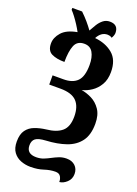

<svg xmlns="http://www.w3.org/2000/svg" viewBox="-196 -930 882 1235"><g transform="rotate(20 245.5 -312.5)"><path d="M378 228Q379 209 369 191.5Q359 174 333 174Q297 174 258 187Q219 200 170 200Q135 200 103.5 188Q72 176 52 149Q32 122 32 76Q32 26 52.5 -2Q73 -30 107.5 -43Q142 -56 183 -61Q253 -68 289 -99Q325 -130 325 -200Q325 -269 291 -304Q257 -339 180 -339H103V-402H178Q240 -402 272 -434.5Q304 -467 304 -546Q304 -598 285.5 -630.5Q267 -663 226 -663Q178 -663 161.5 -622.5Q145 -582 145 -509Q91 -509 57 -525.5Q23 -542 23 -592Q23 -632 55 -668.5Q87 -705 159 -718Q148 -739 132.5 -763Q117 -787 101.5 -807.5Q86 -828 74 -840V-853H141Q168 -827 188.5 -803Q209 -779 227 -754Q239 -776 253 -799Q267 -822 286.5 -837.5Q306 -853 332 -853Q390 -853 390 -796Q390 -789 386.5 -778.5Q383 -768 377 -759Q370 -765 361.5 -767Q353 -769 347 -769Q324 -769 307 -756.5Q290 -744 278 -721Q352 -714 400.5 -673.5Q449 -633 449 -550Q449 -498 428 -462.5Q407 -427 375.5 -406Q344 -385 311 -377Q345 -372 381.5 -354Q418 -336 443 -299.5Q468 -263 468 -203Q468 -127 435 -82.5Q402 -38 343 -17.5Q284 3 206 7Q155 10 136 25Q117 40 117 71Q117 129 183 129Q211 129 233.5 120Q256 111 277.5 99.5Q299 88 322 79Q345 70 372 70Q409 70 431 91Q453 112 453 146Q453 181 428.5 203.5Q404 226 378 228Z"/></g></svg>

Font: Noto Serif ExtraCondensed ExtraBold
Style: Regular
Weight: 800
Width: 2
Designer: Monotype Design Team
Foundry: Monotype Imaging Inc.
Version: Version 2.013; ttfautohint (v1.8.4.7-5d5b)